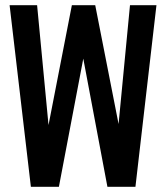

<svg xmlns="http://www.w3.org/2000/svg" viewBox="-20 -720 640 740"><path d="M99 0 17 -700H123L167 -238L257 -700H347L437 -242L481 -700H583L502 0H394L301 -494L207 0Z"/></svg>

Font: Red Hat Mono SemiBold
Style: Regular
Weight: 600
Monospace: yes
Designer: Pentagram, MCKL
Foundry: Pentagram, MCKL
Version: Version 1.023